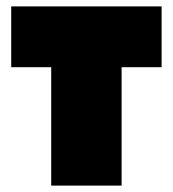

<svg xmlns="http://www.w3.org/2000/svg" viewBox="-20 -580 540 600"><path d="M360 0V-370H485V-560H15V-370H140V0Z"/></svg>

Font: Tektur Condensed Black
Style: Regular
Weight: 900
Width: 3
Designer: Adam Jagosz
Foundry: Adam Jagosz
Version: Version 1.005;gftools[0.9.30]